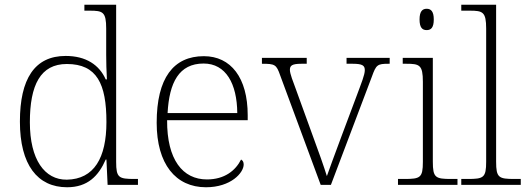

<svg xmlns="http://www.w3.org/2000/svg" viewBox="-20 -780 2225 810"><path d="M263 10C350 10 396 -38 426 -107H429L434 0H562V-25H548C481 -25 470 -30 470 -97V-760H336V-735H358C414 -735 428 -730 428 -659V-548C428 -519 429 -481 431 -445H426C399 -506 343 -544 257 -544C126 -544 64 -447 64 -267C64 -85 138 10 263 10ZM262 -22C168 -21 106 -107 106 -264C106 -422 151 -510 262 -510C389 -510 429 -426 429 -265C429 -114 377 -24 262 -22Z M849 10C954 10 1008 -51 1008 -86C1008 -97 1004 -103 997 -107C974 -61 928 -23 853 -23C751 -23 684 -106 685 -273H1025V-294C1025 -452 954 -543 840 -543C712 -543 641 -451 641 -262C641 -88 721 10 849 10ZM981 -303H687C694 -432 735 -512 839 -512C933 -512 980 -427 981 -303Z M1162 -462 1333 0H1376L1549 -457C1567 -507 1572 -511 1620 -511H1624V-536H1442V-511H1468C1510 -511 1519 -503 1519 -484C1519 -464 1505 -431 1484 -374L1421 -206C1389 -121 1368 -62 1359 -37C1348 -73 1322 -147 1301 -203L1227 -407C1217 -434 1203 -469 1203 -485C1203 -503 1211 -511 1252 -511H1274V-536H1085V-511C1140 -511 1146 -508 1162 -462Z M1780 -653C1798 -653 1810 -663 1810 -698C1810 -732 1798 -743 1780 -743C1762 -743 1750 -732 1750 -698C1750 -663 1762 -653 1780 -653ZM1659 0H1910V-25H1884C1817 -25 1806 -30 1806 -98V-536H1679V-511H1694C1750 -511 1764 -506 1764 -435V-97C1764 -30 1753 -25 1686 -25H1659Z M1926 0H2177V-25H2151C2084 -25 2073 -30 2073 -98V-760H1926V-735H1961C2017 -735 2031 -730 2031 -659V-98C2031 -30 2020 -25 1953 -25H1926Z"/></svg>

Font: Noto Serif Sinhala ExtraLight
Style: Regular
Weight: 200
Designer: Jelle Bosma - Monotype Design Team
Foundry: Monotype Imaging Inc.
Version: Version 2.007